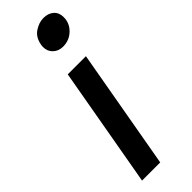

<svg xmlns="http://www.w3.org/2000/svg" viewBox="-243 -726 740 740"><g transform="rotate(-45 127.0 -356.0)"><path d="M208 -492H109L22 0H121ZM117 -645Q116 -641 116 -633Q116 -610 132 -595Q148 -580 172 -580Q206 -580 230 -603Q254 -626 254 -659Q254 -684 238 -698Q222 -712 196 -712Q172 -712 147.5 -696Q123 -680 117 -645Z"/></g></svg>

Font: Geom
Style: Italic
Weight: 400
Italic angle: -10°
Version: Version 1.102